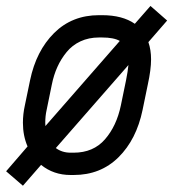

<svg xmlns="http://www.w3.org/2000/svg" viewBox="-23 -562 568 630"><path d="M67.4 -81.5Q52.2 -116.7 52.2 -159.2Q52.2 -187.5 58.6 -216.3L75.7 -298.8Q95.7 -395 154.5 -453.6Q213.4 -512.2 301.8 -512.2H312Q378.9 -512.2 419.4 -483.9L470.7 -542.5L525.4 -494.6L463.9 -423.8Q472.7 -398.4 472.7 -367.2Q472.7 -333.5 461.9 -284.2L444.8 -201.2Q424.8 -104.5 366 -46.1Q307.1 12.2 218.8 12.2H208.5Q152.8 12.2 111.8 -21L52.2 47.4L-2.9 0ZM147 -284.2 129.9 -200.7Q125.5 -181.2 125.5 -159.2Q125.5 -153.8 126 -148.4L370.1 -427.7Q350.1 -439 312 -439H301.8Q268.1 -439 241 -426.3Q213.9 -413.6 195.6 -391.1Q177.2 -368.7 165.3 -342.3Q153.3 -315.9 147 -284.2ZM398.4 -348.6 160.2 -76.2Q180.7 -61 208.5 -61H218.8Q283.2 -61 321.3 -104.7Q359.4 -148.4 373.5 -215.8L390.6 -298.8Q396.5 -328.1 398.4 -348.6Z"/></svg>

Font: Anka/Coder Condensed
Style: Italic
Weight: 400
Width: 4
Italic angle: -12°
Monospace: yes
Version: Version 001.100